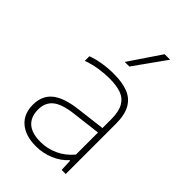

<svg xmlns="http://www.w3.org/2000/svg" viewBox="-240 -901 1003 1003"><g transform="rotate(45 261.0 -400.0)"><path d="M438 -371V0H408L405 -65.5H401Q371.5 -32 324.5 -12Q277.5 8 225 8Q148 8 104.2 -29.5Q60.5 -67 60.5 -134Q60.5 -201.5 105.2 -238.2Q150 -275 248 -286.5L404 -305.5V-370.5Q404 -426.5 386 -458.2Q368 -490 333.8 -502.5Q299.5 -515 246 -515Q210 -515 169.8 -508.8Q129.5 -502.5 90.5 -488.5V-522.5Q123 -535 164.2 -541.5Q205.5 -548 245.5 -548Q309 -548 351.2 -531.5Q393.5 -515 415.8 -476Q438 -437 438 -371ZM404 -109.5V-272.5L247 -253.5Q167.5 -244.5 132.5 -216.2Q97.5 -188 97.5 -136.5Q97.5 -82.5 129.5 -53.8Q161.5 -25 226 -25Q276 -25 322.2 -46Q368.5 -67 404 -109.5ZM242 -632 361 -808H401.5L276 -632Z"/></g></svg>

Font: Encode Sans Semi Expanded Thin
Style: Regular
Weight: 250
Width: 6
Designer: Multiple Designers
Foundry: Impallari Type
Version: Version 2.000